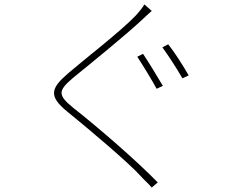

<svg xmlns="http://www.w3.org/2000/svg" viewBox="-20 -801 1040 863"><path d="M623 -559 597 -546C622 -508 663 -441 684 -402L712 -415C690 -453 647 -523 623 -559ZM736 -602 710 -588C737 -551 776 -491 800 -449L828 -462C804 -505 762 -570 736 -602ZM629 -781C622 -768 603 -745 592 -733C525 -662 360 -535 288 -473C209 -405 195 -370 284 -298C378 -222 559 -69 612 -10C626 6 649 26 662 42L689 19C594 -79 418 -231 312 -314C238 -374 240 -392 307 -450C387 -515 541 -640 613 -707C623 -716 651 -743 662 -752Z"/></svg>

Font: Noto Sans CJK JP Thin
Style: Regular
Weight: 250
Designer: Ryoko NISHIZUKA (kana & ideographs); Paul D. Hunt (Latin, Greek & Cyrillic); Wenlong ZHANG (bopomofo); Sandoll Communica
Foundry: Adobe Systems Incorporated
Version: Version 1.004;PS 1.004;hotconv 1.0.82;makeotf.lib2.5.63406